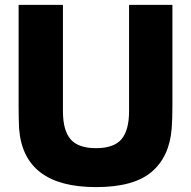

<svg xmlns="http://www.w3.org/2000/svg" viewBox="-20 -750 779 784"><path d="M684 -316Q684 -264 681 -225Q672 -110 599 -48Q526 14 372 14Q76 14 58 -225Q56 -264 56 -316V-730H237V-296Q237 -217 268.5 -181Q300 -145 372 -145Q445 -145 476 -181.5Q507 -218 507 -296V-730H684Z"/></svg>

Font: Nacelle Heavy
Style: Regular
Weight: 800
Designer: Sora Sagano
Foundry: Sora Sagano
Version: Version 1.000;FEAKit 1.0